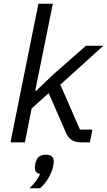

<svg xmlns="http://www.w3.org/2000/svg" viewBox="-20 -760 572 1025"><path d="M36 0 185 -740H262L188 -374L168 -275H173L265 -363L439 -516H532L302 -308L407 -68H473L460 0H416Q382 0 363 -12.5Q344 -25 331 -54L240 -263L149 -181L113 0ZM225 66Q247 66 257 75.5Q267 85 267 102Q267 106 266.5 110.5Q266 115 264 126Q257 160 238 191.5Q219 223 194 245H138Q161 222 172.5 206Q184 190 194 169Q181 167 173.5 158.5Q166 150 166 136Q166 133 166.5 128Q167 123 169 112Q174 89 187 77.5Q200 66 225 66Z"/></svg>

Font: IBM Plex Sans
Style: Italic
Weight: 400
Italic angle: -11.31°
Designer: Mike Abbink, Paul van der Laan, Pieter van Rosmalen
Foundry: Bold Monday
Version: Version 3.201